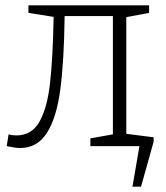

<svg xmlns="http://www.w3.org/2000/svg" viewBox="-20 -545 620 716"><path d="M451 -46 553 -33V-17L506 151H474L500 0H317V-29L401 -44V-485H221Q219 -318 205 -212Q191 -106 155 -49.5Q119 7 55 7Q38 7 5 0L12 -44Q25 -40 41 -40Q98 -40 127 -91Q156 -142 166.5 -234Q177 -326 180 -482L86 -497V-525H536V-497L451 -481Z"/></svg>

Font: Bitter Pro Light
Style: Regular
Weight: 300
Designer: Sol Matas, and Bitter project Authors
Foundry: Sol Matas
Version: Version 1.010